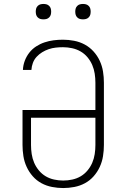

<svg xmlns="http://www.w3.org/2000/svg" viewBox="-20 -944 640 972"><path d="M300 8Q272 8 243.5 2.5Q215 -3 190 -16.5Q165 -30 146 -51.5Q127 -73 115 -99Q103 -125 98.5 -153.5Q94 -182 94 -210V-387H463V-525Q463 -548 459.5 -571Q456 -594 447 -615Q438 -636 423 -654Q408 -672 388 -683.5Q368 -695 345 -700Q322 -705 299 -705Q281 -705 262.5 -703Q244 -701 226.5 -695Q209 -689 193.5 -679.5Q178 -670 165.5 -656.5Q153 -643 146.5 -625.5Q140 -608 139 -590H96Q97 -614 105.5 -636.5Q114 -659 128.5 -677.5Q143 -696 163 -709Q183 -722 205.5 -729.5Q228 -737 251.5 -740Q275 -743 299 -743Q327 -743 355.5 -737.5Q384 -732 409 -718.5Q434 -705 453.5 -683.5Q473 -662 485 -636Q497 -610 501.5 -582Q506 -554 506 -525V-210Q506 -182 501.5 -153.5Q497 -125 485 -99Q473 -73 454 -51.5Q435 -30 410 -16.5Q385 -3 356.5 2.5Q328 8 300 8ZM300 -30Q323 -30 346 -35Q369 -40 388.5 -51.5Q408 -63 423 -81Q438 -99 447 -120Q456 -141 459.5 -164Q463 -187 463 -210V-348H137V-210Q137 -187 140.5 -164Q144 -141 153 -120Q162 -99 177 -81Q192 -63 211.5 -51.5Q231 -40 254 -35Q277 -30 300 -30ZM400 -846Q392 -846 384.5 -848Q377 -850 371 -856Q365 -862 363 -869.5Q361 -877 361 -885Q361 -893 363 -900.5Q365 -908 371 -914Q377 -920 384.5 -922Q392 -924 400 -924Q408 -924 415.5 -922Q423 -920 429 -914Q435 -908 437 -900.5Q439 -893 439 -885Q439 -877 437 -869.5Q435 -862 429 -856Q423 -850 415.5 -848Q408 -846 400 -846ZM200 -846Q192 -846 184.5 -848Q177 -850 171 -856Q165 -862 163 -869.5Q161 -877 161 -885Q161 -893 163 -900.5Q165 -908 171 -914Q177 -920 184.5 -922Q192 -924 200 -924Q208 -924 215.5 -922Q223 -920 229 -914Q235 -908 237 -900.5Q239 -893 239 -885Q239 -877 237 -869.5Q235 -862 229 -856Q223 -850 215.5 -848Q208 -846 200 -846Z"/></svg>

Font: Iosevka Slab XLtEx
Style: Regular
Weight: 200
Width: 7
Monospace: yes
Designer: Belleve Invis
Foundry: Belleve Invis
Version: Version 11.1.0; ttfautohint (v1.8.3)